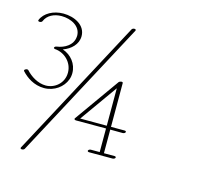

<svg xmlns="http://www.w3.org/2000/svg" viewBox="-124 -918 1245 1155"><g transform="rotate(15 498.5 -341.0)"><path d="M573.7 -779.3C567.4 -779.3 560.5 -775.9 558.1 -771.5L99.1 86.9C98.6 87.9 98.1 89.4 98.1 90.3C98.1 94.2 102.1 96.7 107.9 96.7C114.3 96.7 121.1 93.3 123.5 88.9L582.5 -769.5C583 -770.5 583.5 -772 583.5 -772.9C583.5 -776.9 579.6 -779.3 573.7 -779.3ZM665.5 -2.4C665.5 -6.3 661.6 -8.8 655.8 -8.8H590.3V-155.8L668 -155.3C674.8 -155.3 684.6 -159.7 684.6 -166.5C684.6 -170.4 680.7 -172.9 674.8 -172.9H590.3V-445.3C590.3 -457 569.3 -450.2 565.4 -445.3L367.2 -166.5C363.8 -161.6 367.2 -157.2 374 -156.2C375 -156.2 375.5 -155.8 375.5 -155.8H564V-8.8H509.3C502.4 -8.8 495.1 -4.9 493.2 0C491.2 4.9 495.6 8.8 502.4 8.8H648.9C655.8 8.8 665.5 4.4 665.5 -2.4ZM564 -172.9 398.4 -173.3 564 -406.2ZM146.5 -311.5C97.2 -311.5 50.8 -341.3 22 -373.5C14.6 -380.9 -2.9 -373.5 -2.9 -365.2C-2.9 -363.8 -2.4 -362.8 -1.5 -361.8C28.3 -328.6 77.1 -293.9 140.1 -293.9C204.1 -293.9 256.8 -334 274.9 -383.8C279.8 -396.5 282.2 -410.2 282.2 -424.3C282.2 -482.4 243.7 -529.8 189.9 -547.9C238.3 -565.4 278.3 -602.5 278.3 -653.8C278.3 -722.7 207 -757.3 138.2 -757.3C76.7 -757.3 21 -727.5 2.4 -680.7C0.5 -675.8 4.9 -671.9 11.7 -671.9C18.6 -671.9 25.9 -675.3 27.8 -680.2C43.5 -719.2 84 -739.7 131.8 -739.7C188.5 -739.7 252 -710.4 252 -649.4C252 -647.5 251.5 -645 251.5 -643.1C247.6 -589.4 196.8 -561 149.4 -554.7C142.1 -553.7 135.7 -548.8 135.7 -543.9C135.7 -540.5 139.6 -538.1 144.5 -537.6C202.1 -533.7 255.9 -485.8 255.9 -420.4C255.9 -353.5 200.7 -311.5 146.5 -311.5Z"/></g></svg>

Font: WireWyrm
Style: Light
Weight: 200
Version: Version 001.000